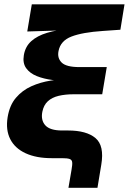

<svg xmlns="http://www.w3.org/2000/svg" viewBox="-20 -748 609 908"><path d="M303.7 140.1 318.4 54.2Q322.8 30.3 321.3 18.8Q319.8 7.3 308.8 3.7Q297.9 0 272.5 0H224.1Q151.4 0 101.1 -23.2Q50.8 -46.4 28.6 -89.8Q6.3 -133.3 16.1 -193.8Q25.4 -250.5 55.4 -285.6Q85.4 -320.8 128.4 -340.1Q171.4 -359.4 220.5 -366.9Q269.5 -374.5 316.4 -374.5L315.4 -364.3Q271 -364.3 228.8 -369.6Q186.5 -375 153.8 -388.2Q121.1 -401.4 103.8 -425.5Q86.4 -449.7 92.8 -487.3Q99.6 -527.8 127.7 -553.2Q155.8 -578.6 202.9 -592.8Q250 -606.9 312.5 -612.3L315.4 -605.5L108.9 -599.1L130.4 -727.5H568.8L549.3 -607.4L466.3 -601.6Q370.1 -595.2 318.1 -575.2Q266.1 -555.2 256.8 -506.8Q250 -473.6 271.7 -452.1Q293.5 -430.7 356 -430.7H484.9L463.4 -302.2H329.1Q288.6 -302.2 257.1 -294.7Q225.6 -287.1 206.1 -269Q186.5 -251 180.2 -219.2Q172.4 -179.2 194.6 -155Q216.8 -130.9 273.4 -130.9H301.8Q389.2 -130.9 431.6 -95Q474.1 -59.1 459 30.8L440.9 140.1Z"/></svg>

Font: Inter 20pt ExtraBold
Style: Italic
Weight: 800
Italic angle: -9.3988°
Version: Version 4.001;git-66647c0bb